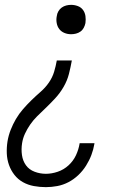

<svg xmlns="http://www.w3.org/2000/svg" viewBox="-20 -558 540 791"><path d="M169 213Q144 213 119.5 208.5Q95 204 74.5 192.5Q54 181 39.5 162.5Q25 144 17 121.5Q9 99 8 74Q7 49 11 24Q15 0 24 -23Q33 -46 45.5 -67.5Q58 -89 75 -108.5Q92 -128 110 -145.5Q128 -163 147.5 -180Q167 -197 181.5 -218Q196 -239 203 -262.5Q210 -286 214 -309H276Q271 -281 264 -253.5Q257 -226 242 -200Q227 -174 206.5 -152Q186 -130 164 -109Q148 -94 132.5 -78.5Q117 -63 104.5 -45Q92 -27 83 -7.5Q74 12 71 32Q67 57 70.5 81Q74 105 87 123Q100 141 122.5 149.5Q145 158 169 158Q193 158 218 149.5Q243 141 262.5 123Q282 105 293 81.5Q304 58 308 33Q308 33 308 32.5Q308 32 308 32H369Q369 32 369 32.5Q369 33 369 34Q365 58 356.5 80.5Q348 103 334.5 124.5Q321 146 302.5 163.5Q284 181 262 192.5Q240 204 216 208.5Q192 213 169 213ZM273 -417Q258 -417 245 -422.5Q232 -428 224 -438.5Q216 -449 213.5 -463.5Q211 -478 214 -492Q215 -502 220.5 -511.5Q226 -521 234.5 -527Q243 -533 253 -535.5Q263 -538 273 -538Q287 -538 300.5 -533Q314 -528 322 -517Q330 -506 332 -492Q334 -478 332 -463Q330 -453 325 -443.5Q320 -434 311.5 -428Q303 -422 293 -419.5Q283 -417 273 -417Z"/></svg>

Font: Iosevka Curly Slab LtObl
Style: Regular
Weight: 300
Italic angle: -9°
Monospace: yes
Designer: Belleve Invis
Foundry: Belleve Invis
Version: Version 11.0.0; ttfautohint (v1.8.3)